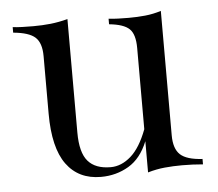

<svg xmlns="http://www.w3.org/2000/svg" viewBox="-40 -467 591 521"><g transform="rotate(-5 256.0 -206.5)"><path d="M215.3 10.3Q154.3 10.3 121.3 -34.9Q88.4 -80.1 88.4 -172.9V-329.6Q88.4 -365.7 71.5 -381.1Q54.7 -396.5 11.7 -400.4V-415.5Q22 -414.1 37.4 -413.6Q52.7 -413.1 67.9 -413.1Q92.3 -413.1 115 -415.5Q137.7 -418 161.6 -424.3V-115.2Q161.6 -60.5 181.9 -37.1Q202.1 -13.7 243.7 -13.7Q272.9 -13.7 298.8 -36.4Q324.7 -59.1 343.3 -108.4V-329.6Q343.3 -367.2 327.9 -381.8Q312.5 -396.5 272.9 -400.4V-415.5Q284.2 -414.1 299.1 -413.6Q314 -413.1 327.6 -413.1Q351.1 -413.1 372.8 -415.3Q394.5 -417.5 416 -424.3V-85.4Q416 -48.8 433.3 -32.7Q450.7 -16.6 493.7 -14.2V0.5Q465.8 -2 437 -2Q412.6 -2 389.6 0.2Q366.7 2.4 343.3 9.3V-75.7Q324.7 -29.8 290.8 -9.8Q256.8 10.3 215.3 10.3Z"/></g></svg>

Font: Bacasime Antique
Style: Regular
Weight: 400
Designer: The DocRepair Project, Claus Eggers Sørensen
Foundry: Google
Version: Version 2.000